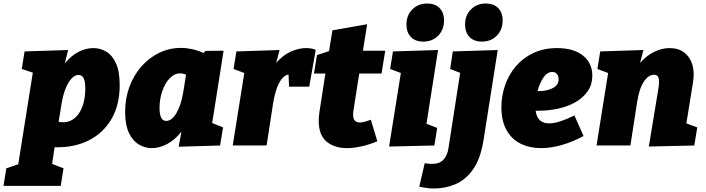

<svg xmlns="http://www.w3.org/2000/svg" viewBox="-94 -829 4020 1094"><path d="M-74 230 -58 130 10 107 93 -415 30 -436 46 -536 294 -544 275 -467Q309 -510 351.5 -532.5Q394 -555 438 -555Q478 -555 512 -534.5Q546 -514 567 -468Q588 -422 588 -344Q588 -232 541.5 -151.5Q495 -71 411.5 -29Q328 13 217 10L203 105L268 130L252 230ZM257 -239 240 -135Q288 -126 322 -149Q356 -172 374 -218Q392 -264 392 -323Q392 -365 382.5 -383.5Q373 -402 354 -402Q323 -402 296 -357.5Q269 -313 257 -239Z M771 15Q731 15 696 -6.5Q661 -28 640 -73Q619 -118 619 -191Q619 -267 643 -333Q667 -399 710.5 -449Q754 -499 812 -527.5Q870 -556 937 -556Q968 -556 1000.5 -549Q1033 -542 1065 -527L1077 -539L1180 -540L1115 -128L1177 -103L1160 0L924 7L940 -79Q904 -33 859.5 -9Q815 15 771 15ZM853 -140Q885 -140 911.5 -185Q938 -230 950 -303L966 -403Q950 -411 933 -411Q899 -411 872 -382Q845 -353 830 -308Q815 -263 815 -214Q815 -140 853 -140Z M1232 0 1298 -413 1237 -436 1253 -536 1499 -544 1480 -471Q1517 -514 1562 -534.5Q1607 -555 1650 -555Q1682 -555 1705 -545L1668 -335H1553L1550 -405Q1525 -399 1508 -375Q1491 -351 1480 -316.5Q1469 -282 1463 -246L1425 0Z M2056 -24Q2010 -5 1965.5 5Q1921 15 1883 15Q1812 15 1767 -22Q1722 -59 1722 -141Q1722 -152 1723 -163.5Q1724 -175 1726 -190L1760 -410H1695L1712 -515L1781 -538L1800 -656L1998 -691L1974 -540H2101L2080 -410H1953L1920 -200Q1919 -196 1918.5 -189.5Q1918 -183 1918 -176Q1918 -131 1956 -131Q1979 -131 2019 -147Z M2123 6 2190 -413 2129 -436 2145 -536 2402 -544 2336 -124 2397 -100 2381 0ZM2318 -592Q2272 -592 2247 -618.5Q2222 -645 2222 -689Q2222 -742 2255.5 -775.5Q2289 -809 2340 -809Q2384 -809 2410 -783.5Q2436 -758 2436 -712Q2436 -660 2403 -626Q2370 -592 2318 -592Z M2295 235 2326 101Q2337 102 2346.5 103.5Q2356 105 2366 105Q2411 105 2433 80.5Q2455 56 2461 17L2528 -414L2471 -436L2486 -536L2742 -544L2661 -30Q2644 76 2601.5 136Q2559 196 2501 220.5Q2443 245 2379 245Q2355 245 2336 242Q2317 239 2295 235ZM2652 -592Q2606 -592 2581 -618.5Q2556 -645 2556 -689Q2556 -742 2589.5 -775.5Q2623 -809 2674 -809Q2718 -809 2744 -783.5Q2770 -758 2770 -712Q2770 -660 2737 -626Q2704 -592 2652 -592Z M2989 15Q2924 15 2873 -10Q2822 -35 2792.5 -87Q2763 -139 2763 -218Q2763 -283 2784 -343.5Q2805 -404 2845.5 -451.5Q2886 -499 2945 -527Q3004 -555 3080 -555Q3174 -555 3227.5 -512.5Q3281 -470 3281 -398Q3281 -348 3255.5 -310.5Q3230 -273 3187 -248Q3144 -223 3088.5 -210.5Q3033 -198 2973 -198Q2965 -198 2958 -198Q2963 -160 2983 -143Q3003 -126 3034 -126Q3063 -126 3099.5 -138Q3136 -150 3179 -171L3231 -54Q3168 -20 3106 -2.5Q3044 15 2989 15ZM3053 -419Q3023 -419 3001.5 -386Q2980 -353 2969 -310Q2973 -310 2980 -310Q3022 -310 3055.5 -327Q3089 -344 3089 -378Q3089 -395 3079.5 -407Q3070 -419 3053 -419Z M3603 6 3656 -315Q3660 -337 3661 -357Q3662 -377 3656.5 -390Q3651 -403 3632 -403Q3601 -403 3574.5 -363.5Q3548 -324 3536 -246L3498 0H3305L3371 -413L3310 -436L3326 -536L3572 -544L3553 -470Q3590 -513 3634.5 -534Q3679 -555 3720 -555Q3772 -555 3805 -529.5Q3838 -504 3851 -460.5Q3864 -417 3855 -362L3817 -126L3879 -103L3862 0Z"/></svg>

Font: Bitter Black
Style: Italic
Weight: 900
Italic angle: -9°
Designer: Sol Matas, and Bitter project Authors
Foundry: Sol Matas
Version: Version 2.001